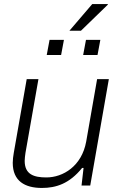

<svg xmlns="http://www.w3.org/2000/svg" viewBox="-20 -917 584 949"><path d="M323 -765H380L513 -894V-897H436ZM211 -645H282L296 -720H225ZM391 -645H462L476 -720H405ZM187 12C257 12 323 -9 386 -87H393L383 0H426L518 -526H460L406 -217C384 -96 292 -40 209 -40C147 -40 102 -55 102 -122C102 -133 104 -148 106 -162L170 -526H112L48 -161C45 -144 43 -127 43 -112C43 -22 103 12 187 12Z"/></svg>

Font: Archivo ExtraLight
Style: Italic
Weight: 200
Italic angle: -10°
Designer: Hector Gatti
Foundry: Omnibus-Type
Version: Version 2.001